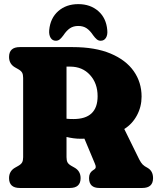

<svg xmlns="http://www.w3.org/2000/svg" viewBox="-20 -934 794 954"><path d="M683.5 -454Q683.5 -404 660.5 -361Q637.5 -318 597.5 -293L672 -141.5Q680.5 -125 689 -116.5Q697.5 -108 714 -99.5Q740.5 -84 740.5 -49Q740.5 0 687 0H474Q422.5 0 422.5 -49Q422.5 -74.5 440 -86.5L449.5 -93Q455 -97 455.8 -103.2Q456.5 -109.5 451 -122L399.5 -245Q391 -244.5 382 -244.5Q363 -244.5 344.8 -247Q326.5 -249.5 310.5 -253.5V-153Q310.5 -136.5 315.5 -127.2Q320.5 -118 334.5 -110L349.5 -101.5Q380.5 -84.5 380.5 -49Q380.5 0 327 0H78.5Q25 0 25 -49Q25 -84.5 56 -101.5L71 -110Q85 -118 90 -127.2Q95 -136.5 95 -153V-547Q95 -563.5 90 -572.8Q85 -582 71 -590L56 -598.5Q25 -615.5 25 -651Q25 -700 78.5 -700H341Q453 -700 529.2 -668Q605.5 -636 644.5 -580.5Q683.5 -525 683.5 -454ZM310.5 -603V-344Q325 -342.5 345 -342.5Q465 -342.5 465 -456Q465 -520 427.2 -561.5Q389.5 -603 328.5 -603ZM369 -805Q344.5 -805 327.5 -793.5Q310.5 -782 295 -758.5Q285.5 -745.5 277 -738.5Q268.5 -731.5 257.5 -731.5Q240.5 -731.5 231.5 -746.2Q222.5 -761 224.5 -784.5Q230 -844 269.5 -878.8Q309 -913.5 369 -913.5Q429 -913.5 468.5 -878.8Q508 -844 513 -784.5Q515.5 -761 506.5 -746.2Q497.5 -731.5 480 -731.5Q469.5 -731.5 461 -738.5Q452.5 -745.5 443 -758.5Q427.5 -782 410.5 -793.5Q393.5 -805 369 -805Z"/></svg>

Font: Fraunces 144pt SuperSoft Black
Style: Regular
Weight: 900
Version: Version 1.000;[b76b70a41]